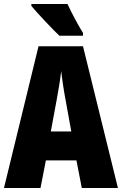

<svg xmlns="http://www.w3.org/2000/svg" viewBox="-20 -947 614 967"><path d="M320 -927H138V-917C164 -885 247 -797 279 -767H398V-781C380 -809 337 -888 320 -927ZM392 0H574L398 -714H174L0 0H184L211 -139H365ZM310 -445 339 -285H236L266 -447C276 -500 284 -551 288 -589C293 -549 300 -498 310 -445Z"/></svg>

Font: Noto Sans Georgian ExtraCondensed Black
Style: Regular
Weight: 900
Width: 2
Designer: Monotype Design Team, Akaki Razmadze
Foundry: Google LLC
Version: Version 2.005